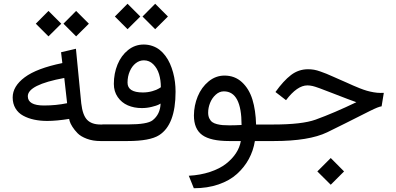

<svg xmlns="http://www.w3.org/2000/svg" viewBox="-20 -750 2108 1021"><path d="M231.4 -106.9Q193.4 -106.9 161.4 -113.8Q129.4 -120.6 103.3 -134.8Q77.1 -148.9 62.3 -173.8Q47.4 -198.7 47.4 -231.9Q47.4 -291 111.3 -338.9Q175.3 -386.7 311.5 -414.6L304.7 -472.2L383.8 -490.7L412.1 -200.2Q419.4 -137.2 443.6 -112.5Q467.8 -87.9 514.6 -87.9H532.7Q541.5 -87.9 541.5 -52.7V-36.1Q541.5 0 532.7 0H514.2Q473.6 0 441.4 -12.2Q409.2 -24.4 392.6 -41.5Q376 -58.6 365 -75.9Q354 -93.3 350.6 -105.5L347.7 -117.7Q280.3 -106.9 231.4 -106.9ZM336.9 -201.2 321.8 -335.4Q127.9 -299.3 127.9 -238.3Q127.9 -189 213.9 -189Q278.3 -189 336.9 -201.2ZM384.8 -691.9 452.6 -624 384.8 -556.6 317.4 -624ZM237.8 -691.9 305.7 -624 237.8 -556.6 170.4 -624Z M734.4 -175.3Q692.9 -175.3 659.7 -189.7Q626.5 -204.1 606 -233.9Q585.4 -263.7 585.4 -303.7Q585.4 -359.4 605 -407Q624.5 -454.6 661.1 -483.9Q697.8 -513.2 744.1 -513.2Q768.6 -513.2 790.5 -505.6Q812.5 -498 829.3 -484.6Q846.2 -471.2 860.1 -452.4Q874 -433.6 883.8 -411.6Q893.6 -389.6 900.4 -364.7Q907.2 -339.8 910.4 -314.2Q913.6 -288.6 913.6 -262.2Q913.6 -86.9 826.2 -31.2Q777.3 0 658.2 0H527.3Q503.9 0 503.9 -36.1V-52.7Q503.9 -88.4 527.3 -88.4H661.1Q763.7 -88.4 791.5 -110.4Q832 -142.1 834 -199.2Q829.6 -196.8 821.5 -192.6Q813.5 -188.5 787.6 -181.9Q761.7 -175.3 734.4 -175.3ZM658.2 -310.5Q658.2 -258.3 739.7 -258.3Q765.6 -258.3 789.6 -265.1Q813.5 -272 824.7 -279.3L835.4 -286.1Q835.4 -324.2 825.7 -356Q815.9 -387.7 794.9 -408.4Q773.9 -429.2 745.1 -429.2Q721.7 -429.2 701.9 -413.8Q682.1 -398.4 670.2 -371.1Q658.2 -343.8 658.2 -310.5ZM805.2 -730 873 -662.1 805.2 -594.7 737.8 -662.1ZM658.2 -730 726.1 -662.1 658.2 -594.7 590.8 -662.1Z M1010.7 251 983.9 184.6Q1045.9 181.2 1097.2 164.1Q1148.4 147 1181.6 121.1Q1214.8 95.2 1234.9 64.5Q1254.9 33.7 1260.7 0H1198.7Q1099.6 0 1055.4 -32Q1011.2 -64 1011.2 -136.2Q1011.7 -189.5 1031.5 -237.5Q1051.3 -285.6 1089.1 -316.9Q1127 -348.1 1173.8 -348.1Q1228.5 -348.1 1266.6 -313Q1304.7 -277.8 1322.3 -220.7Q1339.8 -163.6 1341.8 -87.9H1401.9Q1410.6 -87.9 1410.6 -52.7V-36.1Q1410.6 0 1401.9 0H1335.4Q1327.1 51.3 1303.2 95.5Q1279.3 139.6 1240.2 175Q1201.2 210.4 1142.1 230.7Q1083 251 1010.7 251ZM1086.9 -150.9Q1086.9 -133.3 1093 -120.6Q1099.1 -107.9 1108.6 -100.8Q1118.2 -93.8 1134 -89.8Q1149.9 -85.9 1164.6 -84.7Q1179.2 -83.5 1200.2 -83.5Q1228 -83.5 1264.6 -85.4Q1264.6 -264.2 1170.4 -264.2Q1146.5 -264.2 1127 -246.3Q1107.4 -228.5 1097.2 -202.9Q1086.9 -177.2 1086.9 -150.9Z M2021 -256.3 2009.3 -184.6Q2000.5 -183.6 1985.8 -177.7Q1971.2 -171.9 1946 -159.4Q1920.9 -147 1893.1 -132.8Q1865.2 -118.7 1816.4 -94.2Q1767.6 -69.8 1719.7 -46.4Q1623 0 1437 0H1396.5Q1373 0 1373 -36.1V-52.7Q1373 -87.9 1396.5 -87.9H1432.6Q1586.4 -87.9 1658.2 -113.8Q1756.3 -149.4 1875 -206.5Q1840.8 -218.3 1747.1 -254.9Q1663.1 -288.1 1642.6 -292.5Q1627.9 -295.9 1614.7 -295.9Q1560.5 -295.9 1501 -217.3L1444.8 -260.7Q1487.3 -320.3 1527.6 -351.1Q1567.9 -381.8 1618.2 -381.8Q1633.8 -381.8 1649.7 -379.2Q1665.5 -376.5 1684.3 -369.6Q1703.1 -362.8 1715.6 -357.9Q1728 -353 1752.4 -342Q1776.9 -331.1 1788.1 -326.2Q1799.8 -321.3 1821 -311.8Q1842.3 -302.2 1856.9 -295.7Q1871.6 -289.1 1892.6 -280.8Q1913.6 -272.5 1930.4 -267.6Q1947.3 -262.7 1966.8 -259.3Q1986.3 -255.9 2003.4 -255.9Q2012.2 -255.9 2021 -256.3ZM1738.8 90.3 1809.6 161.6 1738.8 232.4 1667.5 161.6Z"/></svg>

Font: Samim FD
Style: FD
Weight: 400
Foundry: DejaVu fonts team - Redesigned by Saber Rastikerdar
Version: Version 4.0.5